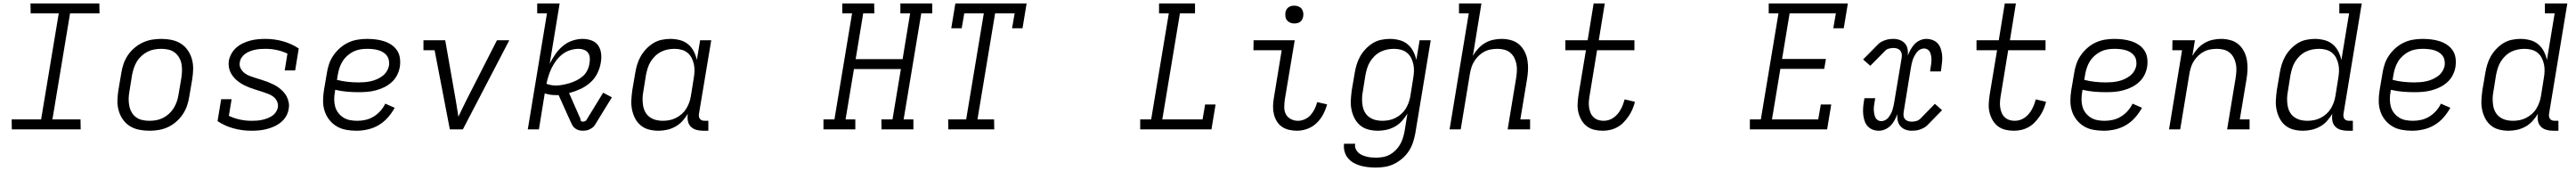

<svg xmlns="http://www.w3.org/2000/svg" viewBox="-20 -755 15040 998"><path d="M451 0H49L48 -58H220L323 -677H159L158 -735H560L561 -677H389L286 -58H450Z M852 8Q821 8 791.5 2Q762 -4 738 -19Q714 -34 697.5 -57.5Q681 -81 673 -109Q665 -137 665.5 -167Q666 -197 671 -228L688 -328Q692 -355 701 -381.5Q710 -408 726 -432Q742 -456 765 -475.5Q788 -495 814 -507Q840 -519 867 -523.5Q894 -528 921 -528Q952 -528 981.5 -522Q1011 -516 1035 -501Q1059 -486 1075.5 -462.5Q1092 -439 1100 -411Q1108 -383 1107.5 -353Q1107 -323 1102 -292L1085 -192Q1081 -165 1072 -138.5Q1063 -112 1047 -88Q1031 -64 1008.5 -44.5Q986 -25 960 -13Q934 -1 906.5 3.5Q879 8 852 8ZM852 -50Q872 -50 892 -53.5Q912 -57 931 -66.5Q950 -76 966.5 -91Q983 -106 994 -124Q1005 -142 1012 -162Q1019 -182 1022 -202L1039 -302Q1042 -323 1042.5 -343.5Q1043 -364 1039 -384Q1035 -404 1024.5 -421Q1014 -438 998.5 -449.5Q983 -461 963 -465.5Q943 -470 922 -470Q902 -470 881.5 -466.5Q861 -463 842 -453.5Q823 -444 806.5 -429Q790 -414 779 -396Q768 -378 761.5 -358Q755 -338 751 -318L735 -218Q731 -197 731 -176.5Q731 -156 735 -136Q739 -116 749 -99Q759 -82 774.5 -70.5Q790 -59 810.5 -54.5Q831 -50 852 -50Z M1448 8Q1393 8 1342.5 -6Q1292 -20 1250 -48L1271 -176H1332L1316 -79Q1345 -65 1379 -57.5Q1413 -50 1448 -50Q1463 -50 1478 -51Q1493 -52 1508 -55Q1523 -58 1538 -63.5Q1553 -69 1566.5 -77.5Q1580 -86 1589.5 -99.5Q1599 -113 1602 -128Q1605 -147 1597 -164Q1589 -181 1574.5 -191.5Q1560 -202 1542.5 -208.5Q1525 -215 1507.5 -220.5Q1490 -226 1472.5 -231.5Q1455 -237 1438 -243.5Q1421 -250 1405 -258Q1389 -266 1374.5 -276.5Q1360 -287 1348 -300Q1336 -313 1327.5 -329Q1319 -345 1316 -363.5Q1313 -382 1316 -401Q1320 -422 1331.5 -442.5Q1343 -463 1360.5 -478Q1378 -493 1399.5 -503Q1421 -513 1442.5 -518.5Q1464 -524 1486 -526Q1508 -528 1529 -528Q1583 -528 1632.5 -514Q1682 -500 1724 -472L1703 -344H1642L1658 -442Q1629 -456 1596.5 -463Q1564 -470 1530 -470Q1515 -470 1500 -469Q1485 -468 1470.5 -465Q1456 -462 1441 -456.5Q1426 -451 1413 -442Q1400 -433 1391 -420Q1382 -407 1380 -392Q1376 -373 1384.5 -356.5Q1393 -340 1407 -329Q1421 -318 1438.5 -311.5Q1456 -305 1473.5 -299.5Q1491 -294 1509 -288.5Q1527 -283 1543.5 -276.5Q1560 -270 1576.5 -262Q1593 -254 1607 -243.5Q1621 -233 1633.5 -220Q1646 -207 1654 -191Q1662 -175 1665.5 -156.5Q1669 -138 1665 -119Q1662 -97 1650 -76.5Q1638 -56 1619.5 -41Q1601 -26 1579.5 -16.5Q1558 -7 1536 -1.5Q1514 4 1492 6Q1470 8 1448 8Z M2061 8Q2030 8 2000 2.5Q1970 -3 1945 -18Q1920 -33 1902 -56Q1884 -79 1875 -107Q1866 -135 1866 -166Q1866 -197 1871 -228L1888 -328Q1892 -355 1901 -381.5Q1910 -408 1926.5 -432Q1943 -456 1965.5 -475.5Q1988 -495 2014 -507Q2040 -519 2067.5 -523.5Q2095 -528 2122 -528Q2147 -528 2172.5 -525Q2198 -522 2221.5 -514.5Q2245 -507 2265 -493.5Q2285 -480 2298 -460.5Q2311 -441 2314.5 -416Q2318 -391 2314 -365Q2310 -340 2298 -316.5Q2286 -293 2266 -275Q2246 -257 2222 -245.5Q2198 -234 2173 -227.5Q2148 -221 2123.5 -219Q2099 -217 2074 -217Q2039 -217 2004.5 -220Q1970 -223 1937 -231L1935 -219Q1931 -197 1931 -175Q1931 -153 1936.5 -133Q1942 -113 1954.5 -96.5Q1967 -80 1984.5 -69Q2002 -58 2023 -54Q2044 -50 2066 -50Q2090 -50 2114.5 -55.5Q2139 -61 2161 -74.5Q2183 -88 2200.5 -107.5Q2218 -127 2229 -150L2284 -126Q2267 -95 2243.5 -68.5Q2220 -42 2190 -24.5Q2160 -7 2126.5 0.5Q2093 8 2061 8ZM2074 -274Q2091 -274 2109 -275.5Q2127 -277 2145 -281Q2163 -285 2180 -292.5Q2197 -300 2212.5 -311.5Q2228 -323 2238 -339.5Q2248 -356 2251 -374Q2253 -390 2249.5 -405.5Q2246 -421 2236.5 -432.5Q2227 -444 2214 -451.5Q2201 -459 2185.5 -463Q2170 -467 2154.5 -468.5Q2139 -470 2122 -470Q2102 -470 2081.5 -466.5Q2061 -463 2042 -453.5Q2023 -444 2006.5 -429Q1990 -414 1979 -396Q1968 -378 1961.5 -358Q1955 -338 1952 -319L1947 -289Q1977 -281 2009 -277.5Q2041 -274 2074 -274Z M2606 0 2517 -462H2452V-520H2579L2640 -173Q2644 -149 2648 -124Q2652 -99 2656 -74Q2668 -99 2680 -124Q2692 -149 2704 -173L2881 -520H2953L2682 0Z M3381 8Q3368 8 3356 4Q3344 0 3334.5 -8Q3325 -16 3319.5 -27Q3314 -38 3309 -49L3241 -200H3222Q3206 -200 3190.5 -202.5Q3175 -205 3160 -210L3126 0H3061L3173 -677H3116V-735H3247L3189 -383Q3203 -411 3221.5 -438Q3240 -465 3265 -486Q3290 -507 3320.5 -517.5Q3351 -528 3381 -528Q3408 -528 3433 -519Q3458 -510 3472 -489.5Q3486 -469 3489 -442.5Q3492 -416 3487 -389Q3482 -357 3466.5 -326Q3451 -295 3424.5 -272Q3398 -249 3366 -234.5Q3334 -220 3302 -212L3364 -71Q3367 -68 3367.5 -63.5Q3368 -59 3369 -54.5Q3370 -50 3373 -47.5Q3376 -45 3381 -45Q3387 -45 3393.5 -47Q3400 -49 3403 -54L3501 -214L3552 -187L3453 -26Q3448 -17 3439 -10.5Q3430 -4 3420.5 0.5Q3411 5 3401 6.5Q3391 8 3381 8ZM3224 -256Q3245 -256 3265.5 -260Q3286 -264 3306 -270Q3326 -276 3346 -286Q3366 -296 3382.5 -310.5Q3399 -325 3408.5 -344.5Q3418 -364 3421 -385Q3424 -401 3423 -417.5Q3422 -434 3413 -446.5Q3404 -459 3389 -464.5Q3374 -470 3358 -470Q3334 -470 3309.5 -462.5Q3285 -455 3264.5 -439.5Q3244 -424 3228 -403Q3212 -382 3201 -359.5Q3190 -337 3182.5 -313.5Q3175 -290 3170 -266Q3183 -261 3196.5 -258.5Q3210 -256 3224 -256Z M3824 8Q3795 8 3768 1Q3741 -6 3720.5 -23Q3700 -40 3687.5 -64Q3675 -88 3669.5 -115Q3664 -142 3665.5 -170.5Q3667 -199 3671 -228L3688 -328Q3692 -353 3699.5 -378Q3707 -403 3720 -426Q3733 -449 3752 -469Q3771 -489 3793.5 -503Q3816 -517 3842 -522.5Q3868 -528 3893 -528Q3921 -528 3948.5 -521Q3976 -514 3996.5 -497Q4017 -480 4029.5 -456Q4042 -432 4048 -405L4067 -520H4132L4060 -89Q4059 -81 4060.5 -73.5Q4062 -66 4066.5 -60.5Q4071 -55 4078 -52.5Q4085 -50 4093 -50H4115V8H4083Q4063 8 4044 2.5Q4025 -3 4012 -16.5Q3999 -30 3995.5 -49.5Q3992 -69 3995 -89L3996 -92Q3982 -69 3964 -49Q3946 -29 3922.5 -16Q3899 -3 3873.5 2.5Q3848 8 3824 8ZM3848 -50Q3868 -50 3887 -53.5Q3906 -57 3924.5 -66Q3943 -75 3959 -89Q3975 -103 3985.5 -120Q3996 -137 4003 -156Q4010 -175 4013 -194L4029 -294Q4033 -316 4034 -337Q4035 -358 4031 -378Q4027 -398 4018 -416Q4009 -434 3994 -446.5Q3979 -459 3959 -464.5Q3939 -470 3918 -470Q3898 -470 3877.5 -466Q3857 -462 3838.5 -452.5Q3820 -443 3804.5 -428Q3789 -413 3778 -395Q3767 -377 3761 -357.5Q3755 -338 3751 -318L3735 -218Q3731 -198 3731 -177Q3731 -156 3734.5 -136.5Q3738 -117 3747.5 -100Q3757 -83 3773 -71.5Q3789 -60 3808.5 -55Q3828 -50 3848 -50Z M4973 0H4787V-58H4851L4954 -677H4897V-735H5083L5084 -677H5019L4975 -410H5249L5293 -677H5236V-735H5422V-677H5358L5255 -58H5312V0H5126L5125 -58H5190L5239 -352H4965L4916 -58H4973Z M5784 0H5516L5515 -58H5620L5723 -677H5609L5594 -590H5533L5557 -735H5973L5949 -590H5888L5903 -677H5789L5686 -58H5783Z M7052 0H6636V-58H6700L6803 -677H6746V-735H6956V-677H6868L6765 -58H7000L7015 -145H7076Z M7551 8Q7527 8 7504 2.5Q7481 -3 7463 -15.5Q7445 -28 7433.5 -47Q7422 -66 7416.5 -88.5Q7411 -111 7411.5 -134.5Q7412 -158 7416 -182L7462 -462H7297L7298 -520H7538L7480 -173Q7477 -151 7477 -128.5Q7477 -106 7486.5 -88Q7496 -70 7515.5 -60Q7535 -50 7557 -50Q7577 -50 7597 -59Q7617 -68 7631 -84Q7645 -100 7654.5 -119.5Q7664 -139 7669 -159L7727 -146Q7719 -116 7704 -87.5Q7689 -59 7665.5 -36.5Q7642 -14 7611.5 -3Q7581 8 7551 8ZM7536 -618Q7523 -618 7512 -622.5Q7501 -627 7493.5 -636Q7486 -645 7484 -657.5Q7482 -670 7484 -683Q7485 -691 7490 -699.5Q7495 -708 7502.5 -713Q7510 -718 7518.5 -720Q7527 -722 7535 -722Q7548 -722 7559.5 -717.5Q7571 -713 7578 -704Q7585 -695 7587.5 -682.5Q7590 -670 7587 -657Q7586 -649 7581 -640.5Q7576 -632 7569 -627Q7562 -622 7553 -620Q7544 -618 7536 -618Z M8012 223Q7989 223 7966 220.5Q7943 218 7921.5 212Q7900 206 7881 195Q7862 184 7848.5 167.5Q7835 151 7829 129.5Q7823 108 7826 84H7891Q7888 99 7893.5 112.5Q7899 126 7909 135.5Q7919 145 7932 150.5Q7945 156 7959 159.5Q7973 163 7987 164Q8001 165 8016 165Q8035 165 8055.5 161Q8076 157 8094 147Q8112 137 8127 122Q8142 107 8152.5 89Q8163 71 8169 52Q8175 33 8179 13L8196 -92Q8182 -69 8164 -49Q8146 -29 8122.5 -16Q8099 -3 8073.5 2.5Q8048 8 8024 8Q7995 8 7968 1Q7941 -6 7920.5 -23Q7900 -40 7887.5 -64Q7875 -88 7869.5 -115Q7864 -142 7865.5 -170.5Q7867 -199 7871 -228L7888 -328Q7892 -353 7899.5 -378Q7907 -403 7920 -426Q7933 -449 7952 -469Q7971 -489 7993.5 -503Q8016 -517 8042 -522.5Q8068 -528 8093 -528Q8121 -528 8148.5 -521Q8176 -514 8196.5 -497Q8217 -480 8229.5 -456Q8242 -432 8248 -405L8267 -520H8332L8242 23Q8237 50 8228.5 76Q8220 102 8204.5 126Q8189 150 8166.5 169.5Q8144 189 8118.5 201.5Q8093 214 8066 218.5Q8039 223 8012 223ZM8048 -50Q8068 -50 8087 -53.5Q8106 -57 8124.5 -66Q8143 -75 8159 -89Q8175 -103 8185.5 -120Q8196 -137 8203 -156Q8210 -175 8213 -194L8229 -294Q8233 -316 8234 -337Q8235 -358 8231 -378Q8227 -398 8218 -416Q8209 -434 8194 -446.5Q8179 -459 8159 -464.5Q8139 -470 8118 -470Q8098 -470 8077.5 -466Q8057 -462 8038.5 -452.5Q8020 -443 8004.5 -428Q7989 -413 7978 -395Q7967 -377 7961 -357.5Q7955 -338 7951 -318L7935 -218Q7931 -198 7931 -177Q7931 -156 7934.5 -136.5Q7938 -117 7947.5 -100Q7957 -83 7973 -71.5Q7989 -60 8008.5 -55Q8028 -50 8048 -50Z M8442 0 8554 -677H8497V-735H8628L8578 -429Q8591 -452 8609 -471.5Q8627 -491 8649 -504Q8671 -517 8696 -522.5Q8721 -528 8745 -528Q8774 -528 8801 -520.5Q8828 -513 8847.5 -496Q8867 -479 8879.5 -455Q8892 -431 8896.5 -404Q8901 -377 8900 -349Q8899 -321 8894 -292L8855 -58H8912V0H8781L8831 -302Q8834 -322 8835 -342.5Q8836 -363 8832 -382.5Q8828 -402 8819 -419Q8810 -436 8795.5 -448Q8781 -460 8761.5 -465Q8742 -470 8722 -470Q8703 -470 8683 -466.5Q8663 -463 8645 -453.5Q8627 -444 8612.5 -430Q8598 -416 8587 -399Q8576 -382 8570 -363Q8564 -344 8561 -326L8507 0Z M9336 8Q9310 8 9285.5 2Q9261 -4 9242 -19Q9223 -34 9211 -55.5Q9199 -77 9193.5 -101Q9188 -125 9189.5 -151Q9191 -177 9195 -203L9238 -462H9118V-520H9248L9283 -735H9348L9313 -520H9521V-462H9303L9259 -194Q9256 -177 9255 -160Q9254 -143 9256.5 -127Q9259 -111 9265 -96.5Q9271 -82 9282.5 -71Q9294 -60 9309 -55Q9324 -50 9341 -50Q9356 -50 9371 -54.5Q9386 -59 9399.5 -68.5Q9413 -78 9423.5 -90.5Q9434 -103 9441.5 -117Q9449 -131 9454.5 -145.5Q9460 -160 9464 -175L9524 -161Q9519 -140 9510 -118.5Q9501 -97 9488 -78Q9475 -59 9459 -42Q9443 -25 9422.5 -13.5Q9402 -2 9380 3Q9358 8 9336 8Z M10195 0V-58H10259L10362 -677H10305V-735H10767L10743 -590H10682L10697 -677H10427L10383 -411H10639L10629 -353H10373L10324 -58H10594L10609 -145H10670L10646 0Z M10948 8Q10929 8 10912 1.5Q10895 -5 10883 -18Q10871 -31 10865 -48.5Q10859 -66 10857 -84Q10855 -102 10856 -121.5Q10857 -141 10860 -160L10864 -182H10927L10923 -160Q10921 -148 10919.5 -136.5Q10918 -125 10918.5 -113.5Q10919 -102 10921 -91Q10923 -80 10927.5 -70Q10932 -60 10941.5 -54Q10951 -48 10963 -48Q10974 -48 10985.5 -54Q10997 -60 11004.5 -70Q11012 -80 11018 -91Q11024 -102 11027.5 -113.5Q11031 -125 11033.5 -136.5Q11036 -148 11038 -160L11081 -417Q11083 -429 11081.5 -440Q11080 -451 11073 -459.5Q11066 -468 11055.5 -471.5Q11045 -475 11033 -475Q11020 -475 11007 -471.5Q10994 -468 10985 -459L10898 -371L10856 -408L10943 -496Q10951 -505 10962.5 -511Q10974 -517 10986 -521Q10998 -525 11009.5 -526.5Q11021 -528 11033 -528Q11053 -528 11070.5 -521.5Q11088 -515 11100 -501.5Q11112 -488 11115.5 -469Q11119 -450 11117 -431Q11124 -449 11133.5 -466Q11143 -483 11156.5 -497.5Q11170 -512 11188.5 -520Q11207 -528 11225 -528Q11244 -528 11261.5 -521.5Q11279 -515 11291 -502Q11303 -489 11309 -471.5Q11315 -454 11317 -436Q11319 -418 11317.5 -398.5Q11316 -379 11313 -360L11310 -338H11247L11250 -360Q11252 -372 11253.5 -383.5Q11255 -395 11255 -406.5Q11255 -418 11253 -429Q11251 -440 11246.5 -450Q11242 -460 11232.5 -466Q11223 -472 11211 -472Q11200 -472 11188.5 -466Q11177 -460 11169.5 -450Q11162 -440 11156 -429Q11150 -418 11146 -406.5Q11142 -395 11139.5 -383.5Q11137 -372 11135 -360L11093 -103Q11091 -91 11092 -80Q11093 -69 11100 -60.5Q11107 -52 11117.5 -48.5Q11128 -45 11140 -45Q11153 -45 11166 -48.5Q11179 -52 11189 -61L11275 -149L11317 -112L11231 -24Q11222 -15 11210.5 -9Q11199 -3 11187.5 1Q11176 5 11164 6.5Q11152 8 11140 8Q11120 8 11103 1.5Q11086 -5 11074 -18.5Q11062 -32 11058 -51Q11054 -70 11056 -89Q11049 -71 11040 -54Q11031 -37 11017 -22.5Q11003 -8 10984.5 0Q10966 8 10948 8Z M11736 8Q11710 8 11685.5 2Q11661 -4 11642 -19Q11623 -34 11611 -55.5Q11599 -77 11593.5 -101Q11588 -125 11589.5 -151Q11591 -177 11595 -203L11638 -462H11518V-520H11648L11683 -735H11748L11713 -520H11921V-462H11703L11659 -194Q11656 -177 11655 -160Q11654 -143 11656.5 -127Q11659 -111 11665 -96.5Q11671 -82 11682.5 -71Q11694 -60 11709 -55Q11724 -50 11741 -50Q11756 -50 11771 -54.5Q11786 -59 11799.5 -68.5Q11813 -78 11823.5 -90.5Q11834 -103 11841.5 -117Q11849 -131 11854.5 -145.5Q11860 -160 11864 -175L11924 -161Q11919 -140 11910 -118.5Q11901 -97 11888 -78Q11875 -59 11859 -42Q11843 -25 11822.5 -13.5Q11802 -2 11780 3Q11758 8 11736 8Z M12261 8Q12230 8 12200 2.5Q12170 -3 12145 -18Q12120 -33 12102 -56Q12084 -79 12075 -107Q12066 -135 12066 -166Q12066 -197 12071 -228L12088 -328Q12092 -355 12101 -381.5Q12110 -408 12126.5 -432Q12143 -456 12165.5 -475.5Q12188 -495 12214 -507Q12240 -519 12267.5 -523.5Q12295 -528 12322 -528Q12347 -528 12372.5 -525Q12398 -522 12421.5 -514.5Q12445 -507 12465 -493.5Q12485 -480 12498 -460.5Q12511 -441 12514.5 -416Q12518 -391 12514 -365Q12510 -340 12498 -316.5Q12486 -293 12466 -275Q12446 -257 12422 -245.5Q12398 -234 12373 -227.5Q12348 -221 12323.5 -219Q12299 -217 12274 -217Q12239 -217 12204.5 -220Q12170 -223 12137 -231L12135 -219Q12131 -197 12131 -175Q12131 -153 12136.5 -133Q12142 -113 12154.5 -96.5Q12167 -80 12184.5 -69Q12202 -58 12223 -54Q12244 -50 12266 -50Q12290 -50 12314.5 -55.5Q12339 -61 12361 -74.5Q12383 -88 12400.5 -107.5Q12418 -127 12429 -150L12484 -126Q12467 -95 12443.5 -68.5Q12420 -42 12390 -24.5Q12360 -7 12326.5 0.5Q12293 8 12261 8ZM12274 -274Q12291 -274 12309 -275.5Q12327 -277 12345 -281Q12363 -285 12380 -292.5Q12397 -300 12412.5 -311.5Q12428 -323 12438 -339.5Q12448 -356 12451 -374Q12453 -390 12449.5 -405.5Q12446 -421 12436.5 -432.5Q12427 -444 12414 -451.5Q12401 -459 12385.5 -463Q12370 -467 12354.5 -468.5Q12339 -470 12322 -470Q12302 -470 12281.5 -466.5Q12261 -463 12242 -453.5Q12223 -444 12206.5 -429Q12190 -414 12179 -396Q12168 -378 12161.5 -358Q12155 -338 12152 -319L12147 -289Q12177 -281 12209 -277.5Q12241 -274 12274 -274Z M12642 0 12718 -462H12661L12662 -520H12793L12778 -429Q12791 -452 12809 -471.5Q12827 -491 12849 -504Q12871 -517 12896 -522.5Q12921 -528 12945 -528Q12974 -528 13001 -520.5Q13028 -513 13047.5 -496Q13067 -479 13079.5 -455Q13092 -431 13096.5 -404Q13101 -377 13100 -349Q13099 -321 13094 -292L13055 -58H13112V0H12981L13031 -302Q13034 -322 13035 -342.5Q13036 -363 13032 -382.5Q13028 -402 13019 -419Q13010 -436 12995.5 -448Q12981 -460 12961.5 -465Q12942 -470 12922 -470Q12903 -470 12883 -466.5Q12863 -463 12845 -453.5Q12827 -444 12812.5 -430Q12798 -416 12787 -399Q12776 -382 12770 -363Q12764 -344 12761 -326L12707 0Z M13424 8Q13395 8 13368 1Q13341 -6 13320.5 -23Q13300 -40 13287.5 -64Q13275 -88 13269.5 -115Q13264 -142 13265.5 -170.5Q13267 -199 13271 -228L13288 -328Q13292 -353 13299.5 -378Q13307 -403 13320 -426Q13333 -449 13352 -469Q13371 -489 13393.5 -503Q13416 -517 13442 -522.5Q13468 -528 13493 -528Q13521 -528 13548.5 -521Q13576 -514 13596.5 -497Q13617 -480 13629.5 -456Q13642 -432 13648 -405L13693 -677H13636V-735H13767L13660 -89Q13659 -81 13660.5 -73.5Q13662 -66 13666.5 -60.5Q13671 -55 13678 -52.5Q13685 -50 13693 -50H13715V8H13683Q13663 8 13644 2.5Q13625 -3 13612 -16.5Q13599 -30 13595.5 -49.5Q13592 -69 13595 -89L13596 -92Q13582 -69 13564 -49Q13546 -29 13522.5 -16Q13499 -3 13473.5 2.5Q13448 8 13424 8ZM13448 -50Q13468 -50 13487 -53.5Q13506 -57 13524.5 -66Q13543 -75 13559 -89Q13575 -103 13585.5 -120Q13596 -137 13603 -156Q13610 -175 13613 -194L13629 -294Q13633 -316 13634 -337Q13635 -358 13631 -378Q13627 -398 13618 -416Q13609 -434 13594 -446.5Q13579 -459 13559 -464.5Q13539 -470 13518 -470Q13498 -470 13477.5 -466Q13457 -462 13438.5 -452.5Q13420 -443 13404.5 -428Q13389 -413 13378 -395Q13367 -377 13361 -357.5Q13355 -338 13351 -318L13335 -218Q13331 -198 13331 -177Q13331 -156 13334.5 -136.5Q13338 -117 13347.5 -100Q13357 -83 13373 -71.5Q13389 -60 13408.5 -55Q13428 -50 13448 -50Z M14061 8Q14030 8 14000 2.5Q13970 -3 13945 -18Q13920 -33 13902 -56Q13884 -79 13875 -107Q13866 -135 13866 -166Q13866 -197 13871 -228L13888 -328Q13892 -355 13901 -381.5Q13910 -408 13926.5 -432Q13943 -456 13965.5 -475.5Q13988 -495 14014 -507Q14040 -519 14067.5 -523.5Q14095 -528 14122 -528Q14147 -528 14172.5 -525Q14198 -522 14221.5 -514.5Q14245 -507 14265 -493.5Q14285 -480 14298 -460.5Q14311 -441 14314.5 -416Q14318 -391 14314 -365Q14310 -340 14298 -316.5Q14286 -293 14266 -275Q14246 -257 14222 -245.5Q14198 -234 14173 -227.5Q14148 -221 14123.5 -219Q14099 -217 14074 -217Q14039 -217 14004.5 -220Q13970 -223 13937 -231L13935 -219Q13931 -197 13931 -175Q13931 -153 13936.5 -133Q13942 -113 13954.5 -96.5Q13967 -80 13984.5 -69Q14002 -58 14023 -54Q14044 -50 14066 -50Q14090 -50 14114.5 -55.5Q14139 -61 14161 -74.5Q14183 -88 14200.5 -107.5Q14218 -127 14229 -150L14284 -126Q14267 -95 14243.5 -68.5Q14220 -42 14190 -24.5Q14160 -7 14126.5 0.5Q14093 8 14061 8ZM14074 -274Q14091 -274 14109 -275.5Q14127 -277 14145 -281Q14163 -285 14180 -292.5Q14197 -300 14212.5 -311.5Q14228 -323 14238 -339.5Q14248 -356 14251 -374Q14253 -390 14249.5 -405.5Q14246 -421 14236.5 -432.5Q14227 -444 14214 -451.5Q14201 -459 14185.5 -463Q14170 -467 14154.5 -468.5Q14139 -470 14122 -470Q14102 -470 14081.5 -466.5Q14061 -463 14042 -453.5Q14023 -444 14006.5 -429Q13990 -414 13979 -396Q13968 -378 13961.5 -358Q13955 -338 13952 -319L13947 -289Q13977 -281 14009 -277.5Q14041 -274 14074 -274Z M14624 8Q14595 8 14568 1Q14541 -6 14520.5 -23Q14500 -40 14487.5 -64Q14475 -88 14469.5 -115Q14464 -142 14465.5 -170.5Q14467 -199 14471 -228L14488 -328Q14492 -353 14499.5 -378Q14507 -403 14520 -426Q14533 -449 14552 -469Q14571 -489 14593.5 -503Q14616 -517 14642 -522.5Q14668 -528 14693 -528Q14721 -528 14748.5 -521Q14776 -514 14796.5 -497Q14817 -480 14829.5 -456Q14842 -432 14848 -405L14893 -677H14836V-735H14967L14860 -89Q14859 -81 14860.5 -73.5Q14862 -66 14866.5 -60.5Q14871 -55 14878 -52.5Q14885 -50 14893 -50H14915V8H14883Q14863 8 14844 2.5Q14825 -3 14812 -16.5Q14799 -30 14795.5 -49.5Q14792 -69 14795 -89L14796 -92Q14782 -69 14764 -49Q14746 -29 14722.5 -16Q14699 -3 14673.5 2.5Q14648 8 14624 8ZM14648 -50Q14668 -50 14687 -53.5Q14706 -57 14724.5 -66Q14743 -75 14759 -89Q14775 -103 14785.5 -120Q14796 -137 14803 -156Q14810 -175 14813 -194L14829 -294Q14833 -316 14834 -337Q14835 -358 14831 -378Q14827 -398 14818 -416Q14809 -434 14794 -446.5Q14779 -459 14759 -464.5Q14739 -470 14718 -470Q14698 -470 14677.5 -466Q14657 -462 14638.5 -452.5Q14620 -443 14604.5 -428Q14589 -413 14578 -395Q14567 -377 14561 -357.5Q14555 -338 14551 -318L14535 -218Q14531 -198 14531 -177Q14531 -156 14534.5 -136.5Q14538 -117 14547.5 -100Q14557 -83 14573 -71.5Q14589 -60 14608.5 -55Q14628 -50 14648 -50Z"/></svg>

Font: Iosevka HT Light Extended
Style: Italic
Weight: 300
Width: 7
Italic angle: -9°
Monospace: yes
Designer: Belleve Invis
Foundry: Belleve Invis
Version: Version 32.3.0; ttfautohint (v1.8.4)